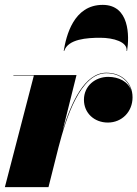

<svg xmlns="http://www.w3.org/2000/svg" viewBox="-20 -768 564 788"><path d="M499.5 -559H501.5C511.5 -620 511.5 -748 401.5 -748C281.5 -748 251.5 -620 241.5 -559H243.5C259.5 -608 337.5 -613 391.5 -613C445.5 -613 504.5 -596 499.5 -559ZM119 -458 0 0H179L220 -163C251.5 -284.5 310 -467.5 416.5 -467.5C466 -467.5 506 -441 518.5 -397C505.5 -433.5 467.5 -452.5 424 -452.5C370.5 -452.5 324.5 -415 324.5 -358.5C324.5 -303.5 367.5 -265 422.5 -265C480.5 -265 524 -309.5 524 -368.5C524 -430.5 477 -469.5 416.5 -469.5C327 -469.5 272 -346 237.5 -233.5L294 -460H35V-458Z"/></svg>

Font: Bodoni* 96pt Fatface
Style: Italic
Weight: 900
Italic angle: -13°
Version: Version 2.3